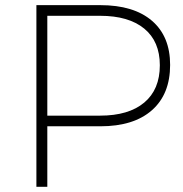

<svg xmlns="http://www.w3.org/2000/svg" viewBox="-20 -719 704 739"><path d="M120.1 -699.2H366.2Q494.6 -699.2 564.7 -639.2Q634.8 -579.1 634.8 -469.2Q634.8 -356.4 564.7 -294.7Q494.6 -232.9 366.2 -232.9H162.1V0H120.1ZM162.1 -658.2V-273.9H365.2Q475.1 -273.9 535.2 -324.2Q595.2 -374.5 595.2 -467.8Q595.2 -559.6 535.2 -608.9Q475.1 -658.2 365.2 -658.2Z"/></svg>

Font: Montserrat Ultra Light
Style: Regular
Weight: 200
Designer: Julieta Ulanovsky
Foundry: Julieta Ulanovsky
Version: Version 3.001;PS 003.001;hotconv 1.0.70;makeotf.lib2.5.58329